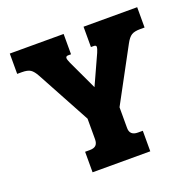

<svg xmlns="http://www.w3.org/2000/svg" viewBox="-116 -768 901 888"><g transform="rotate(-20 334.5 -323.5)"><path d="M193 -101H216Q237 -101 246.5 -110.5Q256 -120 256 -140V-241L114 -503Q100 -529 86 -538Q72 -547 44 -547H21V-647H286V-547H272Q260 -547 260 -537Q260 -530 268 -512L336 -367L402 -512Q410 -531 410 -538Q410 -547 398 -547H384V-647H648V-547H626Q598 -547 583.5 -538Q569 -529 555 -503L413 -240V-138Q413 -101 453 -101H477V0H193Z"/></g></svg>

Font: Pridi SemiBold
Style: Regular
Weight: 600
Designer: Katatrad Team
Foundry: CadsonDemak
Version: Version 1.001